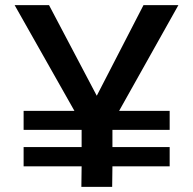

<svg xmlns="http://www.w3.org/2000/svg" viewBox="-20 -728 751 748"><path d="M270 -296 37 -708H171L357 -355L539 -708H675L444 -296H641V-222H418V-155H641V-80H418L417 0H297L298 -80H72V-155H298V-222H72V-296Z"/></svg>

Font: Metropolitano Medium
Style: Regular
Weight: 500
Designer: Fonts by Alex Slobzheninov & Chris M. Simpson / Changes by Cristiano Sobral
Foundry: Fonts by Alex Slobzheninov & Chris M. Simpson / Changes by Cristiano Sobral
Version: Version 1.00;August 30, 2020;FontCreator 13.0.0.2681 64-bit